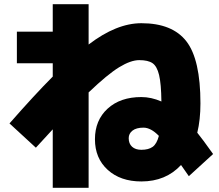

<svg xmlns="http://www.w3.org/2000/svg" viewBox="-20 -820 1040 910"><path d="M650 -710Q797 -710 863.5 -624Q930 -538 930 -330Q930 -252 915 -191Q938 -163 990 -90L875 15Q868 5 855.5 -13Q843 -31 838 -38Q766 40 650 40Q551 40 490.5 -15Q430 -70 430 -160Q430 -250 490 -305Q550 -360 650 -360Q697 -360 745 -339Q744 -423 734 -464.5Q724 -506 703 -520.5Q682 -535 640 -535Q600 -535 545 -501.5Q490 -468 400 -382V70H230V-207Q172 -144 150 -120L25 -235Q146 -373 230 -457V-520H60V-670H230V-800H400V-609Q532 -710 650 -710ZM733 -176Q695 -215 660 -215Q626 -215 608 -201Q590 -187 590 -165Q590 -139 606 -124.5Q622 -110 650 -110Q684 -110 703.5 -124Q723 -138 733 -176Z"/></svg>

Font: M PLUS 1p Black
Style: Regular
Weight: 900
Version: Version 1.061